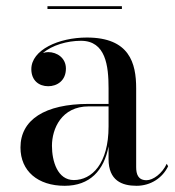

<svg xmlns="http://www.w3.org/2000/svg" viewBox="-20 -589 563 619"><path d="M133 -569V-560H373V-569ZM266 -254C124 -254 46 -202.5 46 -113.5C46 -37.5 102 10 188.5 10C269.5 10 315 -39 330 -117V-76C330 -7 373 10 420 10C467 10 504.5 -16.5 522 -53L517.5 -61C503 -29.5 473.5 -8 452.5 -8C425 -8 419 -27.5 419 -50.5V-304.5C419 -385.5 397.5 -468 260 -468C169 -468 81 -428 81 -366C81 -330 105 -311 135.5 -311C163 -311 192.5 -328 192.5 -368C192.5 -402 164 -421 135.5 -421C130 -421 124 -420 118.5 -418C148 -443.5 197 -457.5 241 -457.5C321 -457.5 330 -376.5 330 -304.5V-254ZM218 -8.5C165.5 -8.5 147.5 -69 147.5 -119C147.5 -173.5 178 -246 266 -246H330V-181.5C330 -61 276 -8.5 218 -8.5Z"/></svg>

Font: Bodoni* 24
Style: Regular
Weight: 400
Version: Version 2.3